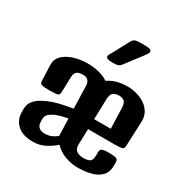

<svg xmlns="http://www.w3.org/2000/svg" viewBox="-194 -1036 1172 1206"><g transform="rotate(30 392.0 -432.5)"><path d="M205.6 5.9Q130.4 5.9 92.5 -29.5Q54.7 -64.9 53.7 -115.7L53.2 -142.1Q52.7 -178.7 73.5 -203.4Q94.2 -228 125.5 -244.6Q156.7 -261.2 188.5 -272Q220.7 -282.2 256.3 -289.8Q292 -297.4 325.2 -302.7L319.8 -475.1Q314 -516.6 268.6 -516.6Q243.7 -516.6 227.8 -506.8Q211.9 -497.1 210.9 -464.4L207.5 -353.5Q207 -335.4 194.3 -330.6Q181.6 -325.7 133.8 -325.7Q89.4 -325.7 77.4 -330.6Q65.4 -335.4 64.5 -353.5L60.5 -467.8Q59.1 -502.9 79.1 -526.9Q99.1 -550.8 130.1 -565.4Q161.1 -580.1 194.8 -586.4Q228.5 -592.8 254.9 -592.8Q351.1 -592.8 410.6 -553.7Q436 -571.8 471.2 -582.3Q506.3 -592.8 552.2 -592.8Q581.5 -592.8 614 -584.2Q646.5 -575.7 674.6 -557.6Q702.6 -539.6 719.5 -511.5Q736.3 -483.4 734.9 -444.3L727.5 -264.2Q727.1 -246.1 714.6 -241.2Q702.1 -236.3 658.2 -236.3H467.3L463.9 -122.1Q463.4 -91.3 481.7 -77.9Q500 -64.5 533.2 -64.5Q564.9 -64.5 579.3 -75.2Q593.8 -85.9 593.8 -120.6V-141.6Q593.8 -160.2 605 -166.7Q616.2 -173.3 656.2 -173.3Q699.7 -173.3 711.2 -167Q722.7 -160.6 722.7 -142.1V-120.6Q722.7 -69.3 694.6 -42Q666.5 -14.6 622.1 -4.4Q577.6 5.9 528.8 5.9Q486.3 5.9 441.2 -9.8Q396 -25.4 361.3 -61.5Q335.9 -38.1 295.4 -16.1Q254.9 5.9 205.6 5.9ZM473.1 -452.6 469.2 -309.6H589.8L585 -452.6Q584 -494.1 569.1 -505.4Q554.2 -516.6 532.2 -516.6Q508.3 -516.6 491.2 -505.4Q474.1 -494.1 473.1 -452.6ZM187 -130.4Q187 -100.6 203.1 -87.9Q219.2 -75.2 242.2 -75.2Q272.9 -75.2 294.9 -85.4Q316.9 -95.7 331.5 -108.4L327.6 -232.4Q273.4 -223.1 240.7 -209Q216.8 -198.2 201.9 -184.6Q187 -170.9 187 -149.4ZM390.1 -674.8Q343.3 -674.8 343.3 -692.9Q343.3 -702.1 350.3 -713.6Q357.4 -725.1 367.2 -743.2L419.4 -840.8Q429.7 -860.4 443.1 -865.7Q456.5 -871.1 497.1 -871.1Q537.6 -871.1 550 -866.5Q562.5 -861.8 562.5 -852.1Q562.5 -844.2 556.6 -834.7Q550.8 -825.2 542 -814L458 -703.6Q449.2 -691.9 442.6 -685.8Q436 -679.7 424.8 -677.2Q413.6 -674.8 390.1 -674.8Z"/></g></svg>

Font: Denk One
Style: Regular
Weight: 400
Designer: Irina Smirnova, Eben Sorkin
Foundry: Sorkin Type Co.f
Version: Version 1.004; ttfautohint (v1.8.4.7-5d5b);gftools[0.9.23]